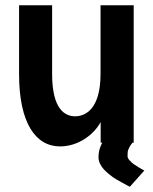

<svg xmlns="http://www.w3.org/2000/svg" viewBox="-20 -544 583 732"><path d="M530.3 106C524.9 103.5 518.1 99.6 510.7 95.2C503.4 90.8 496.6 86.4 490.2 82C483.9 77.6 478.5 72.3 473.6 66.9C468.8 61.5 466.3 56.2 466.3 51.8C466.3 44.4 466.3 39.1 466.8 35.2C467.3 31.2 469.2 25.4 472.7 18.6C476.1 11.7 481 4.4 487.3 -2.4L408.2 -46.4C373 -15.1 355.5 18.6 355.5 54.7C355.5 63.5 357.4 71.8 361.3 80.1C365.2 88.4 370.6 96.2 377 103C383.3 109.9 391.1 116.2 399.4 123C407.7 129.9 416 135.7 424.8 140.6L451.2 155.3C460 160.2 467.8 164.6 475.1 168ZM489.7 0V-523.9H363.3V-262.2C363.3 -128.4 305.7 -100.6 266.6 -100.6C227.5 -100.6 178.7 -127.4 178.7 -261.7V-523.9H52.7V-261.2C52.7 -76.2 115.2 14.2 209 14.2C275.9 14.2 335.9 -27.8 363.8 -78.6V0Z"/></svg>

Font: Tuffy
Style: Bold
Weight: 700
Designer: Thatcher Ulrich, Karoly Barta, Michael Everson
Version: Version 001.270